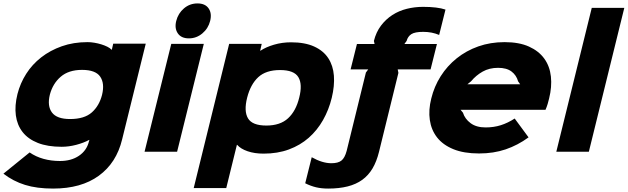

<svg xmlns="http://www.w3.org/2000/svg" viewBox="-44 -886 3665 1121"><path d="M807 -631 669 -72Q636 65 533 140Q430 215 266 215Q171 215 102 193.5Q33 172 -24 128L129 4Q165 29 210 41.5Q255 54 306 54Q372 54 417 23.5Q462 -7 475 -59L478 -69H476Q445 -52 401.5 -40.5Q358 -29 316 -29Q234 -29 177 -51.5Q120 -74 88 -115Q56 -156 48.5 -212.5Q41 -269 58 -337Q74 -400 109 -455Q144 -510 196.5 -551Q249 -592 317 -616Q385 -640 467 -640Q486 -640 507 -636.5Q528 -633 547.5 -627Q567 -621 583 -613Q599 -605 607 -596H609L617 -631ZM552 -333Q568 -399 541 -438.5Q514 -478 435 -478Q357 -478 310.5 -438Q264 -398 247 -333Q231 -267 259.5 -229Q288 -191 365 -191Q449 -191 492.5 -230Q536 -269 552 -333Z M1183 -764Q1172 -720 1137.5 -691Q1103 -662 1059 -662Q1014 -662 994 -691.5Q974 -721 985 -764Q996 -808 1030 -837Q1064 -866 1109 -866Q1154 -866 1174 -837Q1194 -808 1183 -764ZM990 0H800L956 -630H1146Z M1893 -315Q1876 -245 1842 -185Q1808 -125 1758.5 -81.5Q1709 -38 1643 -13.5Q1577 11 1495 11Q1442 11 1401.5 -3Q1361 -17 1341 -40H1339L1277 212H1087L1294 -630H1484L1475 -590H1477Q1508 -611 1555.5 -625Q1603 -639 1655 -639Q1736 -639 1790 -614.5Q1844 -590 1872.5 -546.5Q1901 -503 1905.5 -444Q1910 -385 1893 -315ZM1703 -316Q1723 -394 1698 -435.5Q1673 -477 1591 -477Q1509 -477 1464 -435.5Q1419 -394 1399 -316Q1379 -237 1404 -195Q1429 -153 1511 -153Q1592 -153 1638 -195.5Q1684 -238 1703 -316Z M2169 0Q2155 57 2131 97.5Q2107 138 2071 164Q2035 190 1985.5 202.5Q1936 215 1872 215Q1833 215 1801.5 207.5Q1770 200 1738 184L1776 32Q1838 67 1891 67Q1930 67 1949.5 51.5Q1969 36 1980 -5L2092 -461V-462L2106 -481H2003L2040 -629H2143L2139 -647Q2152 -699 2180.5 -736.5Q2209 -774 2247 -798.5Q2285 -823 2331 -834.5Q2377 -846 2426 -846Q2468 -846 2501 -842Q2534 -838 2557 -830L2520 -682Q2478 -700 2427 -700Q2378 -700 2357.5 -686.5Q2337 -673 2330 -647L2317 -629H2507L2470 -481H2278L2282 -461V-460Z M3162 -311Q3159 -297 3153.5 -279Q3148 -261 3141 -245H2645L2659 -228Q2670 -192 2703.5 -167Q2737 -142 2791 -142Q2839 -142 2880 -155Q2921 -168 2961 -194L3042 -84Q2979 -38 2908.5 -14Q2838 10 2753 10Q2664 10 2603 -15Q2542 -40 2508 -83.5Q2474 -127 2465.5 -185.5Q2457 -244 2474 -311Q2491 -381 2529 -441Q2567 -501 2622.5 -545.5Q2678 -590 2748.5 -615Q2819 -640 2902 -640Q2987 -640 3044.5 -614Q3102 -588 3134 -543.5Q3166 -499 3172.5 -439Q3179 -379 3162 -311ZM2993 -394 2981 -411Q2971 -447 2942.5 -468.5Q2914 -490 2864 -490Q2813 -490 2774 -468Q2735 -446 2706 -411L2685 -394Z M3394 0H3204L3411 -840H3601Z"/></svg>

Font: TypoPRO Sinkin Sans
Style: 800 Black Italic
Weight: 900
Italic angle: -112°
Designer: Keith Bates
Foundry: K-Type
Version: Sinkin Sans (version 1.0)  by Keith Bates   •   © 2014   www